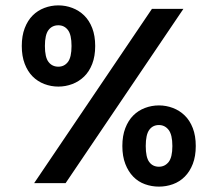

<svg xmlns="http://www.w3.org/2000/svg" viewBox="-20 -681 802 714"><path d="M197 -661Q224 -661 249 -651.5Q274 -642 293 -623.5Q312 -605 323 -576.5Q334 -548 334 -510Q334 -472 323 -443.5Q312 -415 293 -396.5Q274 -378 249 -368.5Q224 -359 197 -359Q170 -359 145 -368.5Q120 -378 101.5 -396.5Q83 -415 72 -443.5Q61 -472 61 -510Q61 -548 72 -576.5Q83 -605 101.5 -623.5Q120 -642 145 -651.5Q170 -661 197 -661ZM197 -587Q174 -587 160.5 -569.5Q147 -552 147 -510Q147 -468 160.5 -450.5Q174 -433 197 -433Q219 -433 232.5 -450.5Q246 -468 246 -510Q246 -552 232.5 -569.5Q219 -587 197 -587ZM545 -648H662L224 0H107ZM571 -289Q598 -289 623 -279.5Q648 -270 667 -251.5Q686 -233 697 -204.5Q708 -176 708 -138Q708 -100 697 -71.5Q686 -43 667 -24Q648 -5 623 4Q598 13 571 13Q544 13 519 4Q494 -5 475.5 -24Q457 -43 446 -71.5Q435 -100 435 -138Q435 -176 446 -204.5Q457 -233 475.5 -251.5Q494 -270 519 -279.5Q544 -289 571 -289ZM571 -216Q548 -216 535 -198Q522 -180 522 -138Q522 -96 535 -78.5Q548 -61 571 -61Q593 -61 607 -78.5Q621 -96 621 -138Q621 -180 607 -198Q593 -216 571 -216Z"/></svg>

Font: Karla Tamil Upright
Style: Bold
Weight: 700
Designer: Jonathan Pinhorn
Foundry: Jonathan Pinhorn
Version: Version 1.001